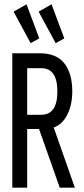

<svg xmlns="http://www.w3.org/2000/svg" viewBox="-20 -870 390 890"><path d="M37 0V-623H165Q242 -623 278.5 -576Q315 -529 315 -447Q315 -384 292 -338.5Q269 -293 229 -279L327 0H257L161 -272H106V0ZM106 -338H171Q246 -338 246 -446Q246 -554 171 -554H106ZM122 -670 43 -816 103 -850 162 -692ZM238 -670 159 -816 219 -850 278 -692Z"/></svg>

Font: Inconsolata ExtraCondensed Medium
Style: Regular
Weight: 500
Width: 2
Monospace: yes
Designer: Raph Levien, Cyreal, Brenton Simpson
Foundry: Raph Levien, Cyreal, Google
Version: Version 3.001; ttfautohint (v1.8.2.53-6de2)